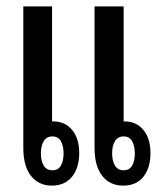

<svg xmlns="http://www.w3.org/2000/svg" viewBox="-20 -573 516 601"><path d="M142 8Q101 8 77 -22.5Q53 -53 53 -110V-553H143V-193H146Q184 -193 206 -166Q228 -139 228 -94Q228 -48 205.5 -20Q183 8 142 8ZM366 8Q324 8 300 -22.5Q276 -53 276 -110V-553H367V-193H370Q407 -193 429 -166Q451 -139 451 -94Q451 -48 429 -20Q407 8 366 8ZM144 -40Q162 -40 170.5 -54.5Q179 -69 179 -93Q179 -116 170.5 -131Q162 -146 144 -146Q126 -146 117 -131.5Q108 -117 108 -93Q108 -69 117 -54.5Q126 -40 144 -40ZM367 -40Q385 -40 393.5 -54.5Q402 -69 402 -93Q402 -116 393.5 -131Q385 -146 367 -146Q349 -146 340 -131.5Q331 -117 331 -93Q331 -69 340 -54.5Q349 -40 367 -40Z"/></svg>

Font: Noto Sans Thai Looped ExtraCondensed Medium
Style: Regular
Weight: 500
Width: 2
Designer: Sasikarn Vongin, Ben Mitchell
Foundry: The Fontpad Ltd
Version: Version 1.001; ttfautohint (v1.8.4.7-5d5b)